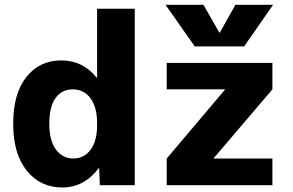

<svg xmlns="http://www.w3.org/2000/svg" viewBox="-20 -787 1246 816"><path d="M390.6 -457H392.6V-750H552.7V0H404.3L401.4 -72.3H399.4Q337.9 9.8 244.6 9.8Q151.4 9.8 93.8 -61.5Q36.1 -132.8 36.1 -261.2Q36.1 -389.6 92.3 -460Q148.4 -530.3 240.2 -530.3Q332 -530.3 390.6 -457ZM392.6 -254.9V-264.6Q392.6 -331.1 364.7 -369.1Q336.9 -407.2 289.6 -407.2Q242.2 -407.2 215.8 -370.1Q189.5 -333 189.5 -261.2Q189.5 -189.5 217.8 -151.4Q246.1 -113.3 291.5 -113.3Q336.9 -113.3 364.7 -150.4Q392.6 -187.5 392.6 -254.9ZM683.6 -766.6H844.7L912.1 -648.4H914.1L980.5 -766.6H1140.6L1017.6 -589.8H807.6ZM688.5 0V-113.3L935.5 -405.3V-407.2H688.5V-519.5H1137.7V-407.2L888.7 -115.2V-113.3H1137.7V0Z"/></svg>

Font: GenEi M Gothic v2 Heavy
Style: Regular
Weight: 800
Version: Version 2.0